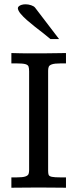

<svg xmlns="http://www.w3.org/2000/svg" viewBox="-20 -878 360 898"><path d="M33.2 0V-48.3H56.6Q86.4 -48.3 98.9 -52.7Q111.3 -57.1 113.8 -64.9Q116.2 -72.8 116.2 -82.5V-543.9Q116.2 -558.6 113.5 -566.7Q110.8 -574.7 98.4 -578.1Q85.9 -581.5 56.6 -581.5H33.2V-629.9Q56.2 -629.4 73.5 -628.9Q90.8 -628.4 107.4 -628.4Q165 -628.4 199.2 -628.7Q233.4 -628.9 253.4 -629.4Q273.4 -629.9 288.6 -629.9V-581.5H264.6Q235.4 -581.5 222.9 -577.1Q210.4 -572.8 207.8 -565.2Q205.1 -557.6 205.1 -547.4V-79.1Q205.1 -66.9 207.5 -60.3Q210 -53.7 222.4 -51Q234.9 -48.3 264.6 -48.3H288.6V0Q258.3 0 230.7 -0.5Q203.1 -1 160.2 -1Q121.1 -1 91.6 -0.5Q62 0 33.2 0ZM215.8 -695.3Q202.6 -707 183.6 -721.7Q164.6 -736.3 144.3 -752.2Q124 -768.1 106 -783.9Q87.9 -799.8 76.2 -814Q64.5 -828.1 63.5 -839.4Q63.5 -844.7 68.4 -848.9Q73.2 -853 81.5 -855.5Q89.8 -857.9 99.6 -857.9Q112.8 -857.9 125.7 -853.5Q138.7 -849.1 144 -842.3L256.3 -695.3Z"/></svg>

Font: Kameron
Style: Regular
Weight: 400
Designer: Vernon Adams
Foundry: Vernon Adams
Version: Version 1.100